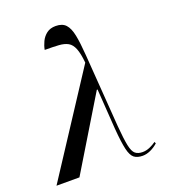

<svg xmlns="http://www.w3.org/2000/svg" viewBox="-169 -873 871 983"><g transform="rotate(-20 267.0 -381.5)"><path d="M-28 0 326 -542Q321 -593 310 -620.5Q299 -648 279.5 -659Q260 -670 229.5 -672Q199 -674 153 -674Q157 -696 167.5 -718Q178 -740 197.5 -755Q217 -770 247 -770Q283 -770 301.5 -750Q320 -730 328.5 -688Q337 -646 342 -577L371 -180Q377 -107 384.5 -71Q392 -35 406.5 -23Q421 -11 446 -11Q466 -11 485.5 -19.5Q505 -28 520 -39L524 -30Q505 -13 483 -3Q461 7 440 7Q411 7 394 -6Q377 -19 368 -57.5Q359 -96 353 -172L338 -391H334L97 0Z"/></g></svg>

Font: Noto Serif Display SemiCondensed Medium
Style: Italic
Weight: 500
Width: 4
Italic angle: -12°
Designer: Monotype Design Team
Foundry: Monotype Imaging Inc.
Version: Version 2.009